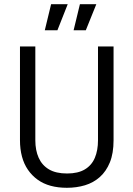

<svg xmlns="http://www.w3.org/2000/svg" viewBox="-20 -881 634 913"><path d="M298 12Q256 12 221 2.5Q186 -7 159 -26.5Q132 -46 113 -73.5Q94 -101 84.5 -136.5Q75 -172 75 -214V-660H148V-214Q148 -166 164 -130.5Q180 -95 213 -75.5Q246 -56 299 -56Q351 -56 383.5 -75.5Q416 -95 431 -130.5Q446 -166 446 -214V-660H520V-214Q520 -152 502.5 -109Q485 -66 454.5 -39Q424 -12 384 0Q344 12 298 12ZM253 -737H193L223 -861H302ZM388 -737H330L360 -861H438Z"/></svg>

Font: Bricolage Grotesque SemiCondensed Light
Style: Regular
Weight: 300
Width: 4
Designer: Mathieu Triay
Foundry: Atelier Triay
Version: Version 1.000;gftools[0.9.30]